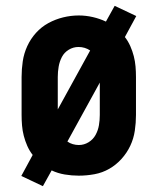

<svg xmlns="http://www.w3.org/2000/svg" viewBox="-20 -594 540 658"><path d="M127 44 53 9 92 -63Q81 -77 73.5 -94Q66 -111 61.5 -128.5Q57 -146 55.5 -164Q54 -182 54 -200V-330Q54 -357 58 -384Q62 -411 73.5 -436Q85 -461 103.5 -481.5Q122 -502 146 -515Q170 -528 196.5 -534.5Q223 -541 250 -541Q274 -541 298 -535.5Q322 -530 343 -520L373 -574L447 -539L408 -467Q419 -453 426.5 -436Q434 -419 438.5 -401.5Q443 -384 444.5 -366Q446 -348 446 -330V-200Q446 -173 442 -146Q438 -119 426.5 -94.5Q415 -70 396.5 -49.5Q378 -29 354.5 -15.5Q331 -2 304 3Q277 8 250 8Q226 8 202 4Q178 0 157 -10ZM178 -219 289 -421Q280 -427 270 -430Q260 -433 249 -433Q231 -433 215.5 -423.5Q200 -414 192 -398.5Q184 -383 181 -365.5Q178 -348 178 -330ZM250 -97Q268 -97 283.5 -106.5Q299 -116 307.5 -131.5Q316 -147 319 -164.5Q322 -182 322 -200V-311L211 -109Q219 -103 229.5 -100Q240 -97 250 -97Z"/></svg>

Font: Iosevka Slab Extrabold
Style: Regular
Weight: 800
Monospace: yes
Designer: Belleve Invis
Foundry: Belleve Invis
Version: Version 11.1.1; ttfautohint (v1.8.3)